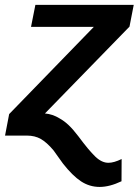

<svg xmlns="http://www.w3.org/2000/svg" viewBox="-39 -548 560 776"><path d="M142.6 -89.4Q173.8 -86.9 202.1 -69.3Q220.7 -59.1 238.5 -42.2Q256.3 -25.4 277.8 2.9Q298.8 31.2 315.9 51.8Q333 72.3 346.7 85.4Q373 110.4 399.9 109.9Q421.4 109.9 452.6 94.7L452.1 184.6Q403.8 207.5 363.8 207.5Q322.8 207.5 288.3 184.8Q253.9 162.1 215.3 112.8L176.8 59.1Q149.9 27.3 126 13.7Q102.1 0 69.8 0H-18.6L-2 -86.9L340.3 -439.5H86.4L104 -528.3H501.5L484.4 -440.4Z"/></svg>

Font: Arimo SemiBold
Style: Italic
Weight: 600
Italic angle: -12°
Version: Version 1.33